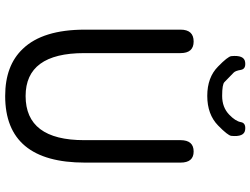

<svg xmlns="http://www.w3.org/2000/svg" viewBox="-136 -844 992 761"><g transform="rotate(90 360.5 -463.0)"><path d="M360 13Q239 13 173 -57Q97 -136 97 -303V-682Q97 -734 144 -734Q190 -734 190 -682V-300Q190 -68 360 -68Q535 -68 535 -300V-682Q535 -734 580 -734Q624 -734 624 -682V-303Q624 13 360 13ZM243 -831Q204 -869 202 -883Q197 -934 225 -938Q253 -942 256.5 -921Q260 -900 267 -893Q286 -875 305 -856Q314 -847 359.5 -847Q405 -847 434 -875Q460 -900 463.5 -921Q467 -942 495 -938Q523 -934 518 -883Q516 -869 477 -831Q433 -788 359.5 -788Q286 -788 243 -831Z"/></g></svg>

Font: Resource Han Rounded CN
Style: Regular
Weight: 400
Designer: Cyano Hao (round all glyphs); Ryoko NISHIZUKA  (kana, bopomofo & ideographs); Paul D. Hunt (Latin, Greek & Cyrillic); Sa
Foundry: Cyano Hao
Version: 0.990